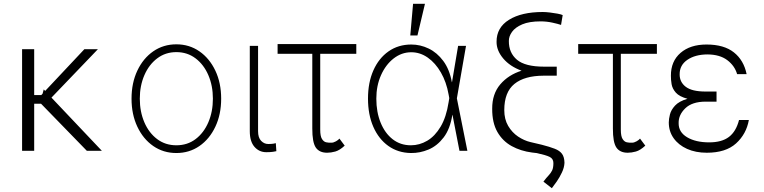

<svg xmlns="http://www.w3.org/2000/svg" viewBox="-20 -784 3970 998"><path d="M157.7 -528.4V-289.8H194.6L201.3 -296.9L207.4 -319.2L214.8 -311.4L418.7 -528.4H489L247.5 -276.6L509.6 0H431.5L193.5 -244.7H157.7V0H94.8V-528.4Z M896.7 11.4Q829.2 11.4 776.6 -25Q724.1 -61.4 693.9 -125.4Q663.7 -189.3 663.7 -271Q663.7 -353 693.9 -416.9Q724.1 -480.8 776.6 -517.2Q829.2 -553.6 896.7 -553.6Q964.1 -553.6 1016.7 -517Q1069.2 -480.5 1099.4 -416.7Q1129.6 -353 1129.6 -271Q1129.6 -189.3 1099.4 -125.4Q1069.2 -61.4 1016.7 -25Q964.1 11.4 896.7 11.4ZM896.7 -28.8Q954.2 -28.8 996.8 -61.1Q1039.4 -93.4 1063 -148.4Q1086.6 -203.5 1086.6 -271Q1086.6 -338.4 1063 -393.3Q1039.4 -448.2 996.6 -480.6Q953.8 -513.1 896.7 -513.1Q839.8 -513.1 797.1 -480.6Q754.3 -448.2 730.5 -393.3Q706.7 -338.4 706.7 -271Q706.7 -203.5 730.3 -148.4Q753.9 -93.4 796.7 -61.1Q839.5 -28.8 896.7 -28.8Z M1278.4 -545.5H1321.4V-101.9Q1321.4 -68.5 1337.2 -52Q1353 -35.5 1374.3 -35.5Q1389.6 -35.5 1400.4 -37.1Q1411.2 -38.7 1413.7 -39.8L1416.5 1.8Q1411.9 3.2 1398.6 5.1Q1385.3 7.1 1364.3 7.1Q1327.1 7.1 1302.7 -20.8Q1278.4 -48.7 1278.4 -101.9Z M1832 -555V-504.3H1644.5V-110.4Q1644.5 -75.6 1653.8 -61.3Q1663 -46.9 1675.6 -44.4Q1688.2 -41.9 1698.2 -42.3Q1701.7 -42.3 1703.1 -42.3Q1713.4 -42.3 1726.4 -49.5Q1739.3 -56.8 1744.3 -63.6L1771.7 -27Q1745.7 -2.8 1723 3.6Q1700.3 9.9 1680.4 9.9Q1639.9 9.9 1621.4 -17.2Q1603 -44.4 1603.3 -116.5V-504.3H1422.9V-555Z M2115.8 11.4Q2048.7 10.3 1998.6 -25.4Q1948.5 -61.1 1920.6 -124.5Q1892.8 -187.9 1892.8 -271.7Q1892.8 -354.8 1920.8 -418.1Q1948.9 -481.5 1999.6 -517Q2050.4 -552.6 2117.9 -552.6Q2164.8 -552.6 2208.3 -531.6Q2251.8 -510.7 2284.1 -467.3Q2316.4 -424 2328.8 -356.9H2329.5L2361.2 -545.5H2402.3L2354.8 -272.7L2409.4 0H2368.3L2332 -187.1H2331.3Q2319.6 -113.6 2286.2 -69.8Q2252.8 -25.9 2207.9 -6.9Q2163 12.1 2115.8 11.4ZM2315.3 -274.1 2311.8 -293Q2300.4 -357.6 2271.8 -407.1Q2243.3 -456.7 2203.5 -484.6Q2163.7 -512.4 2117.9 -512.4Q2067.5 -512.4 2026.1 -480.1Q1984.7 -447.8 1960.4 -393.1Q1936.1 -338.4 1936.1 -271.3Q1936.1 -201.3 1958.5 -146.5Q1980.8 -91.6 2021.1 -60.2Q2061.4 -28.8 2115.8 -28.8Q2160.5 -28.8 2200.6 -52.4Q2240.8 -76 2270.2 -125.4Q2299.7 -174.7 2311.8 -252.5ZM2112.6 -599.8 2127.1 -764.2H2188.9L2149.9 -599.8Z M2904.8 -705.6 2896.3 -654.5Q2880.7 -659.8 2850.9 -666.4Q2821 -672.9 2789.8 -672.9Q2731.2 -672.9 2694.8 -657.5Q2658.4 -642 2641.5 -618.4Q2624.6 -594.8 2625 -570.7Q2624.6 -509.6 2667.1 -473.5Q2709.5 -437.5 2808.2 -437.5H2873.9V-390.6H2805.4Q2706.3 -390.3 2653.8 -347.7Q2601.2 -305 2601.2 -211.6Q2601.2 -164.1 2621.4 -129.6Q2641.7 -95.2 2672.9 -74.2Q2704.2 -53.3 2737.2 -45.5L2796.2 -31.6Q2837.4 -21 2863.1 -11Q2888.8 -1.1 2901.1 15.3Q2913.4 31.6 2914.1 62.1Q2913 87 2900.7 112.7Q2888.5 138.5 2873.4 160.2Q2858.3 181.8 2848.4 194.2L2804.7 160.2Q2820 139.9 2831.7 127.7Q2843.4 115.4 2850 101.7Q2856.5 88.1 2856.5 63.6Q2856.5 41.2 2837.2 31.6Q2817.8 22 2770.2 11.7L2746.1 8.9Q2687.1 1.4 2639.9 -24.5Q2592.7 -50.4 2565.3 -98.2Q2538 -146 2538.4 -218.8Q2538 -295.8 2580.4 -345.5Q2622.9 -395.2 2691.1 -416.5Q2630.3 -438.9 2595.5 -480.3Q2560.7 -521.7 2561.1 -566.8Q2560.7 -640.6 2625.7 -681.1Q2690.7 -721.6 2801.1 -721.6Q2816.4 -721.6 2837.7 -719.1Q2859 -716.6 2877.8 -713.1Q2896.7 -709.5 2904.8 -705.6Z M3394.5 -555V-504.3H3207V-110.4Q3207 -75.6 3216.3 -61.3Q3225.5 -46.9 3238.1 -44.4Q3250.7 -41.9 3260.7 -42.3Q3264.2 -42.3 3265.6 -42.3Q3275.9 -42.3 3288.9 -49.5Q3301.8 -56.8 3306.8 -63.6L3334.2 -27Q3308.2 -2.8 3285.5 3.6Q3262.8 9.9 3242.9 9.9Q3202.4 9.9 3183.9 -17.2Q3165.5 -44.4 3165.8 -116.5V-504.3H2985.4V-555Z M3704.5 -283V-255.7H3646.7Q3577.4 -255.3 3542.1 -221.1Q3506.7 -186.8 3507.5 -144.5Q3506.7 -97.3 3551.3 -70.7Q3595.9 -44 3666.5 -44Q3731.9 -44 3769 -72.3Q3806.1 -100.5 3821.4 -160.2H3872.5Q3859.4 -87 3805.9 -38.5Q3752.5 9.9 3653.8 9.9Q3595.9 9.9 3551.3 -10.1Q3506.7 -30.2 3481.5 -65.7Q3456.3 -101.2 3456.3 -147.7Q3456.3 -165.1 3462.2 -188.7Q3468 -212.4 3488.6 -234.9Q3509.2 -257.5 3553.3 -270.6Q3511 -282 3492.9 -302.6Q3474.8 -323.2 3470.9 -346.4Q3467 -369.7 3467.3 -390.3Q3467 -465.6 3517.4 -509.1Q3567.8 -552.6 3652.3 -552.6Q3743.3 -552.6 3794.7 -511.7Q3846.2 -470.9 3860.8 -398.8H3811.4Q3799 -442.1 3760.3 -471.4Q3721.6 -500.7 3657 -501.1Q3593.4 -500.7 3552.9 -473Q3512.4 -445.3 3512.8 -397.7Q3512.4 -357.2 3544.7 -332.7Q3577.1 -308.2 3646.7 -308.2H3704.5Z"/></svg>

Font: Inter Extra Light BETA
Style: Regular
Weight: 200
Designer: Rasmus Andersson
Foundry: rsms
Version: Version 3.011;git-f93a4a705